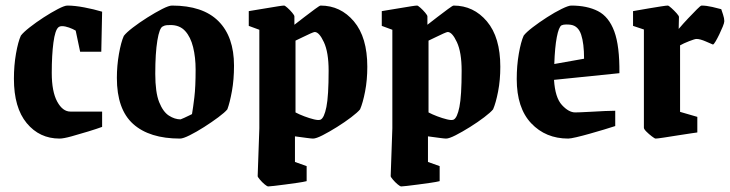

<svg xmlns="http://www.w3.org/2000/svg" viewBox="-20 -487 2623 690"><path d="M194 11Q122 11 76 -44.5Q30 -100 30 -204Q30 -252 37.5 -294.5Q45 -337 55 -359Q64 -371 87 -389Q110 -407 137 -424.5Q164 -442 188 -454.5Q212 -467 222 -467Q248 -467 282.5 -460.5Q317 -454 347 -445L344 -301H268L252 -377Q242 -383 228 -388Q214 -393 203 -393Q195 -393 190 -389Q178 -379 172 -334Q166 -289 166 -225Q166 -158 185.5 -122Q205 -86 233 -86H347V-31Q328 -24 297 -14.5Q266 -5 237 3Q208 11 194 11Z M627 11Q517 11 458.5 -41.5Q400 -94 400 -207Q400 -251 407.5 -293.5Q415 -336 425 -358Q434 -370 457.5 -388Q481 -406 509.5 -424Q538 -442 562.5 -454.5Q587 -467 598 -467Q709 -467 765 -411Q821 -355 821 -251Q821 -201 813.5 -159.5Q806 -118 797 -94Q788 -83 764.5 -65.5Q741 -48 713.5 -30.5Q686 -13 662 -1Q638 11 627 11ZM629 -58Q632 -59 642 -63.5Q652 -68 661 -72.5Q670 -77 670 -77Q674 -100 678.5 -137.5Q683 -175 683 -237Q683 -281 674 -317.5Q665 -354 645.5 -375.5Q626 -397 593 -397Q586 -397 579 -396.5Q572 -396 565 -392Q553 -387 545.5 -341.5Q538 -296 538 -222Q538 -155 552 -120Q566 -85 587 -71.5Q608 -58 629 -58Z M1132 -467Q1204 -467 1252 -410Q1300 -353 1300 -247Q1300 -199 1292 -158Q1284 -117 1274 -94Q1265 -83 1242 -65.5Q1219 -48 1191 -30.5Q1163 -13 1139.5 -1Q1116 11 1105 11Q1099 11 1081 8.5Q1063 6 1040 3V95L1082 110V164Q1070 167 1049 170Q1028 173 1005.5 176Q983 179 965.5 181Q948 183 944 183Q940 183 931 175.5Q922 168 914 158.5Q906 149 906 146L912 -26V-380L874 -394V-447Q885 -449 904 -452Q923 -455 943.5 -458.5Q964 -462 980 -464.5Q996 -467 1001 -467Q1004 -467 1013 -459Q1022 -451 1030 -441.5Q1038 -432 1038 -428V-398Q1052 -409 1073.5 -425.5Q1095 -442 1112 -454.5Q1129 -467 1132 -467ZM1111 -372Q1108 -372 1095.5 -366.5Q1083 -361 1068 -353.5Q1053 -346 1042 -341V-83Q1055 -76 1073.5 -69Q1092 -62 1108.5 -58Q1125 -54 1132 -57Q1145 -63 1153 -102.5Q1161 -142 1161 -233Q1161 -299 1144 -335.5Q1127 -372 1111 -372Z M1610 -467Q1682 -467 1730 -410Q1778 -353 1778 -247Q1778 -199 1770 -158Q1762 -117 1752 -94Q1743 -83 1720 -65.5Q1697 -48 1669 -30.5Q1641 -13 1617.5 -1Q1594 11 1583 11Q1577 11 1559 8.5Q1541 6 1518 3V95L1560 110V164Q1548 167 1527 170Q1506 173 1483.5 176Q1461 179 1443.5 181Q1426 183 1422 183Q1418 183 1409 175.5Q1400 168 1392 158.5Q1384 149 1384 146L1390 -26V-380L1352 -394V-447Q1363 -449 1382 -452Q1401 -455 1421.5 -458.5Q1442 -462 1458 -464.5Q1474 -467 1479 -467Q1482 -467 1491 -459Q1500 -451 1508 -441.5Q1516 -432 1516 -428V-398Q1530 -409 1551.5 -425.5Q1573 -442 1590 -454.5Q1607 -467 1610 -467ZM1589 -372Q1586 -372 1573.5 -366.5Q1561 -361 1546 -353.5Q1531 -346 1520 -341V-83Q1533 -76 1551.5 -69Q1570 -62 1586.5 -58Q1603 -54 1610 -57Q1623 -63 1631 -102.5Q1639 -142 1639 -233Q1639 -299 1622 -335.5Q1605 -372 1589 -372Z M2191 -34Q2176 -29 2151 -21.5Q2126 -14 2099.5 -6.5Q2073 1 2051.5 6Q2030 11 2022 11Q1941 11 1889 -44Q1837 -99 1837 -203Q1837 -251 1844.5 -294Q1852 -337 1862 -359Q1871 -371 1894.5 -389Q1918 -407 1946 -425Q1974 -443 1998.5 -455Q2023 -467 2033 -467Q2090 -467 2129 -447Q2168 -427 2187.5 -374.5Q2207 -322 2206 -224L1971 -200Q1975 -136 1999.5 -109.5Q2024 -83 2047 -83Q2049 -83 2066 -83.5Q2083 -84 2107 -85.5Q2131 -87 2154 -88Q2177 -89 2191 -89ZM1998 -396Q1988 -390 1981 -353.5Q1974 -317 1972 -257L2079 -276Q2079 -331 2068.5 -362.5Q2058 -394 2031 -398Q2024 -399 2014.5 -399Q2005 -399 1998 -396Z M2336 11Q2333 11 2322.5 3Q2312 -5 2303 -14Q2294 -23 2294 -28V-381L2255 -394V-447Q2255 -447 2272 -450Q2289 -453 2312.5 -457Q2336 -461 2355.5 -464Q2375 -467 2380 -467Q2383 -467 2393 -458Q2403 -449 2411.5 -439.5Q2420 -430 2420 -426L2419 -383Q2435 -402 2453 -421Q2471 -440 2484.5 -453.5Q2498 -467 2501 -467Q2518 -467 2540 -462Q2562 -457 2572 -454Q2574 -448 2578.5 -434.5Q2583 -421 2583 -411Q2583 -405 2577.5 -391.5Q2572 -378 2565 -363.5Q2558 -349 2551.5 -338Q2545 -327 2542 -327Q2537 -329 2516.5 -338Q2496 -347 2483 -347Q2477 -347 2456.5 -339Q2436 -331 2424 -324V-85L2486 -67V-11Q2486 -11 2465 -8Q2444 -5 2416 -0.5Q2388 4 2365 7.5Q2342 11 2336 11Z"/></svg>

Font: Grenze Gotisch
Style: Bold
Weight: 700
Designer: Renata Polastri
Foundry: Omnibus-Type
Version: Version 1.001